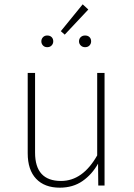

<svg xmlns="http://www.w3.org/2000/svg" viewBox="-20 -857 617 887"><path d="M463 0H434L433 -101Q405 -51 361 -20.5Q317 10 256 10Q186 10 147 -31Q108 -72 108 -149V-520H142V-152Q142 -21 262 -21Q362 -21 429 -139V-520H463ZM388 -813 279 -697 261 -713 362 -837ZM226 -666Q226 -655 218.5 -647Q211 -639 198 -639Q186 -639 178.5 -647Q171 -655 171 -666Q171 -677 178.5 -685Q186 -693 198 -693Q211 -693 218.5 -685.5Q226 -678 226 -666ZM401 -666Q401 -655 393.5 -647Q386 -639 373 -639Q361 -639 353 -647Q345 -655 345 -666Q345 -678 353 -685.5Q361 -693 373 -693Q386 -693 393.5 -685.5Q401 -678 401 -666Z"/></svg>

Font: FiraGO UltraLight
Style: Regular
Weight: 200
Designer: bBox Type
Foundry: bBox Type GmbH
Version: Version 1.001